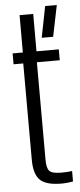

<svg xmlns="http://www.w3.org/2000/svg" viewBox="-56 -832 361 870"><g transform="rotate(-5 124.0 -397.0)"><path d="M188.5 7Q118 7 90.5 -20Q63 -47 63 -113L62.5 -550.5H18.5V-600H65V-770H127V-600H228.5V-550.5H124.5L125 -106.5Q125 -69 137.2 -55.8Q149.5 -42.5 190.5 -42.5Q206 -42.5 216.2 -43.2Q226.5 -44 240.5 -45.5V2Q228.5 4 215.8 5.5Q203 7 188.5 7ZM156 -659 184 -801H237L208 -659Z"/></g></svg>

Font: Big Shoulders Text Thin Light
Style: Regular
Weight: 300
Version: Version 2.002